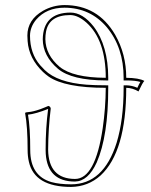

<svg xmlns="http://www.w3.org/2000/svg" viewBox="-20 -718 591 750"><path d="M87.9 -131.8Q87.9 -222.7 78.1 -275.9L80.1 -278.8Q91.3 -279.8 101.1 -281.5Q110.8 -283.2 122.3 -286.6Q133.8 -290 137.5 -291.5Q141.1 -293 154.8 -298.3L168.9 -304.2Q177.2 -302.2 178.2 -293.9Q168.5 -216.3 168 -132.8Q169.9 -19.5 272.9 -19Q352.1 -19 381.3 -217.8Q392.6 -295.9 393.1 -375Q233.4 -375 169.9 -418.9Q157.7 -427.7 147.9 -437Q92.8 -489.7 87.9 -557.1Q86.9 -567.9 86.9 -579.1Q86.9 -640.6 147.9 -675.8Q186.5 -697.8 231.9 -698.2Q362.3 -698.2 429.7 -582.5Q473.1 -506.8 473.1 -414.1Q522.9 -413.6 543.9 -401.9Q536.6 -394.5 522.5 -363.8Q521.5 -361.8 521 -360.8Q498 -374.5 473.1 -375Q473.1 -125.5 373 -32.7Q324.2 11.2 257.8 12.2Q114.7 12.2 92.8 -86.4Q87.9 -107.4 87.9 -131.8ZM393.1 -414.1Q393.1 -562 317.4 -629.9Q284.7 -658.7 254.9 -659.2Q171.4 -659.2 159.7 -593.8Q157.2 -580.1 157.2 -564.9Q158.2 -503.4 212.9 -457Q265.1 -414.6 393.1 -414.1ZM98.1 -131.8Q98.1 -30.8 180.7 -6.8Q212.9 2 257.8 2Q384.3 2 435.5 -160.2Q462.9 -249.5 462.9 -375V-384.8H473.1Q496.1 -384.3 516.6 -375Q523.4 -390.6 528.3 -397.9Q509.8 -403.8 473.1 -403.8H462.9V-414.1Q462.9 -532.2 397.5 -611.3Q333 -687.5 231.9 -688Q161.6 -688 121.1 -641.1Q97.7 -612.8 97.2 -579.1Q97.2 -509.3 136.7 -463.4Q145.5 -453.6 154.8 -444.3Q204.6 -396 317.9 -387.2Q351.1 -384.8 393.1 -384.8H402.8V-375Q402.8 -186 357.9 -83.5Q324.2 -9.8 272.9 -8.8Q166 -8.8 158.7 -117.2Q158.2 -125.5 158.2 -132.8Q158.2 -218.3 168 -292.5Q120.1 -273.4 89.4 -270Q98.1 -218.8 98.1 -131.8ZM402.8 -414.1V-403.8H393.1Q260.3 -404.3 206.5 -449.2Q147.5 -499.5 147 -564.9Q148.9 -668 254.9 -668.9Q303.2 -668.9 346.2 -613.8Q402.3 -539.6 402.8 -414.1Z"/></svg>

Font: Linux Biolinum Outline O
Style: Bold
Weight: 700
Designer: Philipp H. Poll
Foundry: Philipp H. Poll
Version: Version 0.9.2